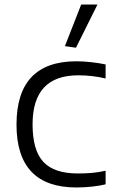

<svg xmlns="http://www.w3.org/2000/svg" viewBox="-20 -820 534 849"><path d="M267 -616 339 -800H411L316 -609ZM318 9Q53 9 53 -269Q53 -549 318 -549Q348 -549 384 -545Q420 -541 447 -535V-473Q388 -487 326 -487Q124 -487 124 -270Q124 -156 171.5 -104.5Q219 -53 324 -53Q359 -53 387 -55.5Q415 -58 447 -65V-5Q424 1 388.5 5Q353 9 318 9Z"/></svg>

Font: Encode Sans Wide
Style: Light
Weight: 300
Designer: Pablo Impallari, Andres Torresi
Foundry: Pablo Impallari, Andres Torresi
Version: Version 1.000; ttfautohint (v1.00) -l 8 -r 50 -G 200 -x 14 -